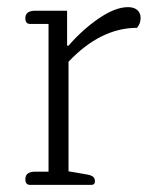

<svg xmlns="http://www.w3.org/2000/svg" viewBox="-20 -518 430 538"><path d="M51 -16Q51 -37 79 -37H116V-451H64Q51 -451 51 -467Q51 -488 79 -488H168V-390H172Q211 -435 257 -466.5Q303 -498 339 -498Q355 -498 364.5 -490Q374 -482 374 -468Q374 -452 364 -440Q262 -440 172 -345V-38L224 -29Q236 -27 241 -22.5Q246 -18 246 -10Q246 0 236 0H64Q51 0 51 -16Z"/></svg>

Font: Maitree Light
Style: Regular
Weight: 300
Designer: CadsonDemak Team
Foundry: CadsonDemak
Version: Version 1.001